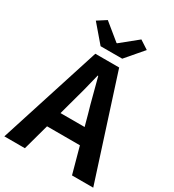

<svg xmlns="http://www.w3.org/2000/svg" viewBox="-229 -1089 1099 1214"><g transform="rotate(30 320.5 -482.0)"><path d="M396 -798 503 -923 440 -964 319 -866H315L195 -964L131 -923L238 -798ZM230 -305 252 -386C274 -463 296 -547 315 -628H319C341 -548 361 -463 384 -386L406 -305ZM490 0H645L407 -740H233L-4 0H146L198 -190H438Z"/></g></svg>

Font: Noto Sans Japanese Bold
Style: Bold
Weight: 700
Designer: Ryoko NISHIZUKA (kana & ideographs); Paul D. Hunt (Latin, Greek & Cyrillic); Wenlong ZHANG (bopomofo); Sandoll Communica
Foundry: Adobe Systems Incorporated
Version: Version 1.000;PS 1;hotconv 1.0.78;makeotf.lib2.5.61930